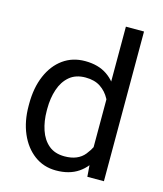

<svg xmlns="http://www.w3.org/2000/svg" viewBox="-113 -835 790 929"><g transform="rotate(15 282.0 -370.0)"><path d="M401.9 -102.5V-750H492.7V0H409.7ZM46.4 -258.3V-268.6Q46.4 -349.1 72.5 -409.9Q98.6 -470.7 145.5 -504.4Q192.4 -538.1 255.4 -538.1Q321.8 -538.1 366.2 -507.6Q410.6 -477.1 435.8 -420.7Q460.9 -364.3 468.3 -286.1V-241.2Q460.9 -164.1 436 -107.7Q411.1 -51.3 366.2 -20.8Q321.3 9.8 254.4 9.8Q192.4 9.8 145.5 -25.1Q98.6 -60.1 72.5 -120.6Q46.4 -181.2 46.4 -258.3ZM137.2 -268.6V-258.3Q137.2 -206.1 151.9 -162.4Q166.5 -118.7 197.3 -92.8Q228 -66.9 276.9 -66.9Q343.8 -66.9 377 -108.2Q410.2 -149.4 424.8 -204.1V-321.8Q417 -357.4 399.9 -389.6Q382.8 -421.9 353 -441.9Q323.2 -461.9 277.8 -461.9Q228.5 -461.9 197.5 -435.5Q166.5 -409.2 151.9 -365.2Q137.2 -321.3 137.2 -268.6Z"/></g></svg>

Font: RobotoDEMO
Style: Regular
Weight: 400
Designer: Christian Robertson
Foundry: Google
Version: Version 2.136